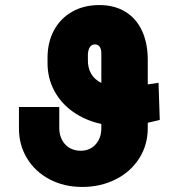

<svg xmlns="http://www.w3.org/2000/svg" viewBox="-20 -737 713 767"><path d="M570.3 -246.6V-225.6Q570.3 -157.7 535.9 -104Q501.5 -50.3 441.7 -20.3Q381.8 9.8 308.6 9.8Q235.4 9.8 177.5 -21Q119.6 -51.8 87.4 -105.5Q55.2 -159.2 55.7 -225.6V-309.6H216.8V-225.6Q216.8 -198.7 227.8 -178Q238.8 -157.2 258.1 -146Q277.3 -134.8 301.8 -134.8Q338.9 -134.8 361.8 -159.9Q384.8 -185.1 384.8 -225.6V-241.7Q320.8 -255.9 272.2 -290Q223.6 -324.2 196.8 -374.5Q169.9 -424.8 169.9 -485.4V-505.9Q169.9 -568.4 195.8 -616.2Q221.7 -664.1 268.6 -690.4Q315.4 -716.8 377 -716.8Q436.5 -716.8 480.2 -690.4Q523.9 -664.1 547.1 -614.5Q570.3 -564.9 570.3 -497.1V-399.9L613.3 -406.2L618.2 -257.8ZM384.8 -405.8V-523.4Q384.8 -541 378.2 -550.3Q371.6 -559.6 359.4 -559.6Q346.2 -559.6 339.1 -549.1Q332 -538.6 331.1 -519.5V-498Q330.6 -465.8 344.2 -442.4Q357.9 -418.9 384.8 -405.8Z"/></svg>

Font: Pretendard JP Black
Style: Regular
Weight: 900
Designer: Base glyphs from Inter by Rasmus Andersson; Hangeul glyphs from Noto Sans CJK(Source Han Sans) by Jang Soo-young and Kan
Foundry: Kil Hyung-jin
Version: Version 1.309